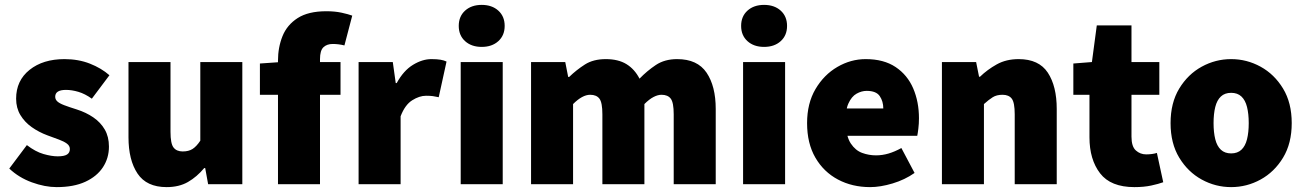

<svg xmlns="http://www.w3.org/2000/svg" viewBox="-20 -754 5340 786"><path d="M212 12Q164 12 110.5 -7.5Q57 -27 18 -64L90 -160Q125 -133 158 -123.5Q191 -114 216 -114Q243 -114 254.5 -121.5Q266 -129 266 -144Q266 -157 254 -166Q242 -175 221.5 -182.5Q201 -190 174 -200Q139 -213 110 -233.5Q81 -254 63.5 -283Q46 -312 46 -350Q46 -424 101 -468Q156 -512 244 -512Q301 -512 348 -493.5Q395 -475 428 -446L356 -350Q328 -370 301 -378Q274 -386 250 -386Q228 -386 217 -379Q206 -372 206 -358Q206 -347 214.5 -339Q223 -331 242.5 -323.5Q262 -316 294 -306Q332 -294 362 -273.5Q392 -253 409 -223.5Q426 -194 426 -154Q426 -107 401.5 -69.5Q377 -32 329.5 -10Q282 12 212 12Z M662 12Q580 12 543 -43.5Q506 -99 506 -192V-500H678V-214Q678 -166 690.5 -150Q703 -134 728 -134Q752 -134 768 -144Q784 -154 800 -178V-500H972V0H832L820 -66H816Q786 -30 749.5 -9Q713 12 662 12Z M1118 0V-506Q1118 -560 1136.5 -606Q1155 -652 1198.5 -680Q1242 -708 1316 -708Q1351 -708 1378.5 -702Q1406 -696 1422 -690L1390 -568Q1366 -574 1342 -574Q1318 -574 1304 -560.5Q1290 -547 1290 -512V0ZM1044 -366V-494L1130 -500H1374V-366Z M1448 0V-500H1588L1600 -414H1604Q1632 -465 1670.5 -488.5Q1709 -512 1746 -512Q1769 -512 1783.5 -509.5Q1798 -507 1808 -502L1776 -356Q1763 -359 1752 -360.5Q1741 -362 1724 -362Q1697 -362 1667.5 -343.5Q1638 -325 1620 -278V0Z M1866 0V-500H2038V0ZM1952 -562Q1910 -562 1884 -585.5Q1858 -609 1858 -648Q1858 -687 1884 -710.5Q1910 -734 1952 -734Q1994 -734 2020 -710.5Q2046 -687 2046 -648Q2046 -609 2020 -585.5Q1994 -562 1952 -562Z M2154 0V-500H2294L2306 -439H2310Q2340 -468 2374.5 -490Q2409 -512 2460 -512Q2511 -512 2544.5 -491.5Q2578 -471 2598 -432Q2629 -464 2665 -488Q2701 -512 2752 -512Q2835 -512 2872.5 -456.5Q2910 -401 2910 -308V0H2738V-286Q2738 -334 2726 -350Q2714 -366 2688 -366Q2673 -366 2655.5 -357Q2638 -348 2618 -328V0H2446V-286Q2446 -334 2434 -350Q2422 -366 2396 -366Q2364 -366 2326 -328V0Z M3022 0V-500H3194V0ZM3108 -562Q3066 -562 3040 -585.5Q3014 -609 3014 -648Q3014 -687 3040 -710.5Q3066 -734 3108 -734Q3150 -734 3176 -710.5Q3202 -687 3202 -648Q3202 -609 3176 -585.5Q3150 -562 3108 -562Z M3542 12Q3469 12 3410.5 -19Q3352 -50 3318 -108.5Q3284 -167 3284 -250Q3284 -331 3318.5 -389.5Q3353 -448 3408 -480Q3463 -512 3524 -512Q3598 -512 3646.5 -479.5Q3695 -447 3718.5 -392Q3742 -337 3742 -270Q3742 -248 3739.5 -227.5Q3737 -207 3735 -198H3420L3418 -310H3596Q3596 -339 3581.5 -360.5Q3567 -382 3528 -382Q3507 -382 3486.5 -370.5Q3466 -359 3453 -330Q3440 -301 3442 -250Q3444 -195 3463 -166.5Q3482 -138 3509.5 -128Q3537 -118 3566 -118Q3592 -118 3617.5 -125.5Q3643 -133 3670 -148L3724 -46Q3684 -18 3634 -3Q3584 12 3542 12Z M3836 0V-500H3976L3988 -440H3992Q4022 -469 4060.5 -490.5Q4099 -512 4150 -512Q4233 -512 4269.5 -456.5Q4306 -401 4306 -308V0H4134V-286Q4134 -334 4122 -350Q4110 -366 4084 -366Q4060 -366 4044 -356Q4028 -346 4008 -328V0Z M4624 12Q4527 12 4483.5 -44.5Q4440 -101 4440 -192V-366H4374V-494L4450 -500L4470 -650H4612V-500H4726V-366H4612V-195Q4612 -154 4630 -138Q4648 -122 4672 -122Q4684 -122 4695.5 -123.5Q4707 -125 4716 -128L4742 -8Q4723 -1 4693 5.5Q4663 12 4624 12Z M5020 12Q4956 12 4899.5 -19Q4843 -50 4807.5 -108.5Q4772 -167 4772 -250Q4772 -333 4807.5 -391.5Q4843 -450 4899.5 -481Q4956 -512 5020 -512Q5084 -512 5140.5 -481Q5197 -450 5232.5 -391.5Q5268 -333 5268 -250Q5268 -167 5232.5 -108.5Q5197 -50 5140.5 -19Q5084 12 5020 12ZM5020 -126Q5046 -126 5062 -141Q5078 -156 5085 -184Q5092 -212 5092 -250Q5092 -288 5085 -316Q5078 -344 5062 -359Q5046 -374 5020 -374Q4994 -374 4978 -359Q4962 -344 4955 -316Q4948 -288 4948 -250Q4948 -212 4955 -184Q4962 -156 4978 -141Q4994 -126 5020 -126Z"/></svg>

Font: Source Sans 3 Black
Style: Regular
Weight: 900
Designer: Paul D. Hunt
Foundry: Adobe
Version: Version 3.046;hotconv 1.0.118;makeotfexe 2.5.65603